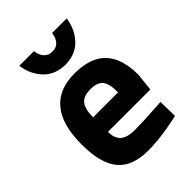

<svg xmlns="http://www.w3.org/2000/svg" viewBox="-216 -830 942 942"><g transform="rotate(-45 255.0 -359.0)"><path d="M273 -106Q220 -106 196 -127Q172 -148 172 -193H466L476 -286Q476 -399 422 -456Q368 -512 258 -512Q148 -512 93 -444Q37 -377 37 -243Q36 -109 88 -48Q139 13 252 12Q326 10 391 -2Q456 -14 460 -16L458 -115Q454 -114 396 -111Q338 -107 273 -106ZM171 -295Q171 -352 191 -377Q211 -402 258 -402Q305 -403 325 -379Q345 -355 344 -295ZM94 -730Q101 -668 142 -622Q183 -575 258 -573Q333 -575 374 -622Q415 -668 422 -730H321Q318 -700 302 -682Q287 -664 258 -664Q231 -664 215 -682Q199 -700 195 -730Z"/></g></svg>

Font: RazerF5
Style: Bold
Weight: 700
Foundry: Razer Inc.
Version: Version 1.000;PS 001.001;hotconv 1.0.56